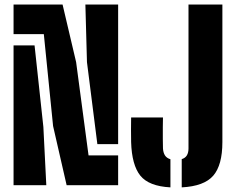

<svg xmlns="http://www.w3.org/2000/svg" viewBox="-20 -820 1036 850"><path d="M275 0 215 -262 174 -669H40V-800H257L317 -545L372 -132H503V0ZM40 0V-619H133L172 -258L185 0ZM411 -182 365 -545 358 -800H503V-182ZM734.5 9.5Q639 4.5 601.2 -42.5Q563.5 -89.5 560.5 -191Q560 -215 560 -245.5Q560 -276 560.5 -300H701.5Q701 -282 700.8 -256.8Q700.5 -231.5 700.8 -206.2Q701 -181 701.5 -163Q702.5 -144.5 710.2 -132.2Q718 -120 734.5 -115ZM784.5 9.5V-115.5Q800.5 -120.5 807.5 -132.5Q814.5 -144.5 814.5 -163V-800H964.5V-191Q964.5 -89 924 -42.2Q883.5 4.5 784.5 9.5Z"/></svg>

Font: Big Shoulders Stencil Display Thin Black
Style: Regular
Weight: 900
Version: Version 2.001